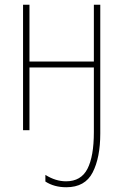

<svg xmlns="http://www.w3.org/2000/svg" viewBox="-20 -548 523 808"><path d="M375 -528V-289H104V-528H77V0H104V-264H375V8Q375 110 348 162.5Q321 215 258 215Q214 215 171 188V216Q208 240 259 240Q338 240 370 177.5Q402 115 402 14V-528Z"/></svg>

Font: Noto Sans Display SemiCondensed Thin
Style: Regular
Weight: 250
Width: 4
Designer: Monotype Design team
Foundry: Monotype Imaging Inc.
Version: 1.000